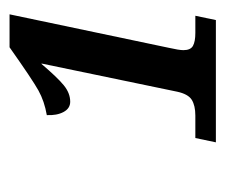

<svg xmlns="http://www.w3.org/2000/svg" viewBox="-55 -804 472 402"><g transform="rotate(-90 181.0 -603.0)"><path d="M93 -430H140Q161 -430 173 -437.5Q185 -445 190 -468L249 -752H248Q220 -719 203.5 -705.5Q187 -692 169 -692Q155 -692 147.5 -706Q140 -720 141 -741Q170 -746 192.5 -758.5Q215 -771 283 -819H352L282 -486Q277 -464 277 -455Q277 -440 286 -435Q295 -430 313 -430H349L340 -387H84Z"/></g></svg>

Font: Noto Serif Narrow
Style: Bold Italic
Weight: 700
Width: 4
Italic angle: -12°
Designer: Monotype Design Team
Foundry: Monotype Imaging Inc.
Version: Version 1.001